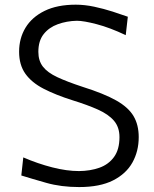

<svg xmlns="http://www.w3.org/2000/svg" viewBox="-20 -777 647 809"><path d="M313.5 11.2Q237.3 11.2 174.8 -6.6Q112.3 -24.4 69.8 -37.6L78.1 -113.8Q139.2 -87.4 200.2 -71.8Q261.2 -56.2 313 -56.2Q360.4 -56.6 398.9 -70.3Q437.5 -84 460.4 -115.5Q483.4 -147 483.4 -199.2Q483.4 -241.2 460.2 -268.3Q437 -295.4 392.8 -315.2Q348.6 -335 285.6 -354.5Q214.4 -377 163.8 -403.1Q113.3 -429.2 86.9 -466.3Q60.5 -503.4 60.5 -559.1Q60.5 -615.7 87.6 -660.4Q114.7 -705.1 168 -731.2Q221.2 -757.3 299.3 -757.3Q336.4 -757.3 376.7 -748.8Q417 -740.2 454.1 -728.3Q491.2 -716.3 518.6 -706.5L509.8 -628.9Q442.9 -660.6 387.7 -675Q332.5 -689.5 303.7 -689.5Q260.7 -688.5 223.6 -675Q186.5 -661.6 164.1 -633.3Q141.6 -605 141.6 -558.6Q141.6 -521 160.9 -496.1Q180.2 -471.2 221.4 -451.9Q262.7 -432.6 328.1 -411.1Q418 -382.8 469.5 -353.8Q521 -324.7 542.7 -287.8Q564.5 -251 564.5 -199.2Q564.5 -140.1 538.1 -92.5Q511.7 -44.9 456.3 -16.8Q400.9 11.2 313.5 11.2Z"/></svg>

Font: Pinar-FD Regular
Style: FD-Regular
Weight: 400
Designer: Amin Abedi
Version: Version 3.000